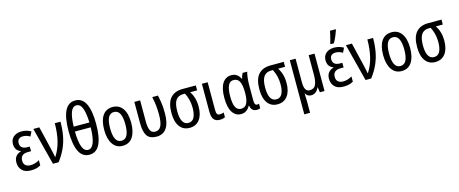

<svg xmlns="http://www.w3.org/2000/svg" viewBox="-51 -1606 6370 2664"><g transform="rotate(-15 3134.5 -274.0)"><path d="M275 -314V-247H231Q122 -247 122 -151Q122 -105 149.5 -83Q177 -61 219 -61Q255 -61 288 -71.5Q321 -82 348 -99V-24Q320 -7 287 1.5Q254 10 209 10Q122 10 80 -34.5Q38 -79 38 -147Q38 -202 65 -235.5Q92 -269 138 -281V-286Q58 -315 58 -408Q58 -472 102 -509.5Q146 -547 218 -547Q255 -547 287.5 -538Q320 -529 352 -511L320 -446Q297 -460 272.5 -468Q248 -476 221 -476Q180 -476 159 -456Q138 -436 138 -402Q138 -357 164.5 -335.5Q191 -314 241 -314Z M386 -537H472L548 -219Q556 -182 564.5 -145Q573 -108 577 -84H581Q641 -178 667.5 -289.5Q694 -401 694 -537H776Q776 -432 759.5 -340.5Q743 -249 705.5 -165.5Q668 -82 605 0H524Z M1246 -381Q1246 -189 1197.5 -89.5Q1149 10 1047 10Q947 10 898.5 -89Q850 -188 850 -380Q850 -571 898.5 -670Q947 -769 1048 -769Q1148 -769 1197 -670.5Q1246 -572 1246 -381ZM1047 -699Q992 -699 965.5 -629.5Q939 -560 935 -423H1161Q1156 -560 1129 -629.5Q1102 -699 1047 -699ZM1047 -60Q1155 -60 1161 -353H934Q936 -207 963.5 -133.5Q991 -60 1047 -60Z M1720 -269Q1720 -141 1671 -65.5Q1622 10 1524 10Q1433 10 1382.5 -65.5Q1332 -141 1332 -269Q1332 -402 1381.5 -474.5Q1431 -547 1527 -547Q1616 -547 1668 -476Q1720 -405 1720 -269ZM1417 -269Q1417 -169 1443.5 -115.5Q1470 -62 1526 -62Q1583 -62 1609.5 -114.5Q1636 -167 1636 -269Q1636 -370 1609 -422.5Q1582 -475 1526 -475Q1469 -475 1443 -422.5Q1417 -370 1417 -269Z M2012 9Q1913 8 1875 -51Q1837 -110 1837 -234V-537H1920V-229Q1920 -153 1939.5 -108Q1959 -63 2013 -63Q2069 -63 2095.5 -115Q2122 -167 2122 -276Q2122 -347 2115.5 -408Q2109 -469 2094 -537H2176Q2187 -487 2193.5 -447.5Q2200 -408 2203 -368Q2206 -328 2206 -276Q2206 -133 2156.5 -62Q2107 9 2012 9Z M2682 -244Q2682 -126 2631 -58Q2580 10 2486 10Q2396 10 2345 -58.5Q2294 -127 2294 -255Q2294 -400 2354.5 -468.5Q2415 -537 2530 -537H2720V-466H2619Q2649 -424 2665.5 -368.5Q2682 -313 2682 -244ZM2378 -257Q2378 -162 2405 -111.5Q2432 -61 2488 -61Q2544 -61 2570.5 -110.5Q2597 -160 2597 -249Q2597 -367 2545 -466H2520Q2448 -466 2413 -416.5Q2378 -367 2378 -257Z M2890 -537V-138Q2890 -98 2901 -80.5Q2912 -63 2938 -63Q2953 -63 2970 -66.5Q2987 -70 2996 -74V-6Q2964 10 2919 10Q2865 10 2836 -23Q2807 -56 2807 -137V-537Z M3225 10Q3147 10 3102 -60Q3057 -130 3057 -267Q3057 -405 3103 -476Q3149 -547 3231 -547Q3276 -547 3307.5 -525.5Q3339 -504 3360 -461H3365Q3369 -481 3376 -501.5Q3383 -522 3392 -537H3458Q3448 -504 3442 -451.5Q3436 -399 3436 -342V-126Q3436 -60 3473 -60Q3488 -60 3501 -65V0Q3495 4 3481 7Q3467 10 3456 10Q3416 10 3393 -9Q3370 -28 3361 -74H3355Q3335 -35 3302.5 -12.5Q3270 10 3225 10ZM3246 -61Q3302 -61 3328 -110.5Q3354 -160 3354 -258V-267Q3354 -372 3328 -423Q3302 -474 3243 -474Q3190 -474 3165.5 -420.5Q3141 -367 3141 -266Q3141 -160 3166.5 -110.5Q3192 -61 3246 -61Z M3945 -244Q3945 -126 3894 -58Q3843 10 3749 10Q3659 10 3608 -58.5Q3557 -127 3557 -255Q3557 -400 3617.5 -468.5Q3678 -537 3793 -537H3983V-466H3882Q3912 -424 3928.5 -368.5Q3945 -313 3945 -244ZM3641 -257Q3641 -162 3668 -111.5Q3695 -61 3751 -61Q3807 -61 3833.5 -110.5Q3860 -160 3860 -249Q3860 -367 3808 -466H3783Q3711 -466 3676 -416.5Q3641 -367 3641 -257Z M4425 -537V0H4358L4347 -73H4343Q4306 10 4232 10Q4179 10 4152 -38H4149Q4153 13 4153 66V240H4070V-537H4153V-193Q4153 -63 4231 -63Q4293 -63 4317 -112.5Q4341 -162 4341 -257V-537Z M4765 -314V-247H4721Q4612 -247 4612 -151Q4612 -105 4639.5 -83Q4667 -61 4709 -61Q4745 -61 4778 -71.5Q4811 -82 4838 -99V-24Q4810 -7 4777 1.5Q4744 10 4699 10Q4612 10 4570 -34.5Q4528 -79 4528 -147Q4528 -202 4555 -235.5Q4582 -269 4628 -281V-286Q4548 -315 4548 -408Q4548 -472 4592 -509.5Q4636 -547 4708 -547Q4745 -547 4777.5 -538Q4810 -529 4842 -511L4810 -446Q4787 -460 4762.5 -468Q4738 -476 4711 -476Q4670 -476 4649 -456Q4628 -436 4628 -402Q4628 -357 4654.5 -335.5Q4681 -314 4731 -314ZM4673 -606V-619Q4679 -636 4687.5 -669.5Q4696 -703 4703.5 -736Q4711 -769 4714 -788H4797V-777Q4785 -741 4764.5 -692.5Q4744 -644 4722 -606Z M4876 -537H4962L5038 -219Q5046 -182 5054.5 -145Q5063 -108 5067 -84H5071Q5131 -178 5157.5 -289.5Q5184 -401 5184 -537H5266Q5266 -432 5249.5 -340.5Q5233 -249 5195.5 -165.5Q5158 -82 5095 0H5014Z M5727 -269Q5727 -141 5678 -65.5Q5629 10 5531 10Q5440 10 5389.5 -65.5Q5339 -141 5339 -269Q5339 -402 5388.5 -474.5Q5438 -547 5534 -547Q5623 -547 5675 -476Q5727 -405 5727 -269ZM5424 -269Q5424 -169 5450.5 -115.5Q5477 -62 5533 -62Q5590 -62 5616.5 -114.5Q5643 -167 5643 -269Q5643 -370 5616 -422.5Q5589 -475 5533 -475Q5476 -475 5450 -422.5Q5424 -370 5424 -269Z M6211 -244Q6211 -126 6160 -58Q6109 10 6015 10Q5925 10 5874 -58.5Q5823 -127 5823 -255Q5823 -400 5883.5 -468.5Q5944 -537 6059 -537H6249V-466H6148Q6178 -424 6194.5 -368.5Q6211 -313 6211 -244ZM5907 -257Q5907 -162 5934 -111.5Q5961 -61 6017 -61Q6073 -61 6099.5 -110.5Q6126 -160 6126 -249Q6126 -367 6074 -466H6049Q5977 -466 5942 -416.5Q5907 -367 5907 -257Z"/></g></svg>

Font: Avrile Sans Condensed
Style: Regular
Weight: 400
Width: 3
Designer: Monotype Design Team
Foundry: Monotype Imaging Inc.
Version: Version 2.001;September 10, 2019;FontCreator 11.5.0.2425 64-